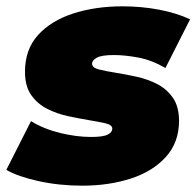

<svg xmlns="http://www.w3.org/2000/svg" viewBox="-38 -577 621 607"><path d="M222 10Q149 10 83.5 -4.5Q18 -19 -18 -40L60 -194Q101 -169 152.5 -156.5Q204 -144 250 -144Q288 -144 302.5 -151.5Q317 -159 317 -170Q317 -182 296 -187Q275 -192 244 -197Q214 -202 178.5 -209.5Q143 -217 112 -232.5Q81 -248 61 -276Q41 -304 41 -350Q41 -421 82.5 -466.5Q124 -512 194 -534.5Q264 -557 349 -557Q409 -557 464.5 -546.5Q520 -536 563 -516L485 -362Q442 -387 399.5 -395Q357 -403 322 -403Q283 -403 268 -394.5Q253 -386 253 -376Q253 -363 274.5 -357.5Q296 -352 328 -347Q359 -342 393.5 -334.5Q428 -327 458.5 -311.5Q489 -296 508.5 -268Q528 -240 528 -195Q528 -127 486.5 -81Q445 -35 375.5 -12.5Q306 10 222 10Z"/></svg>

Font: Montserrat Black
Style: Italic
Weight: 900
Italic angle: -11.3°
Designer: Julieta Ulanovsky
Foundry: Julieta Ulanovsky
Version: Version 9.000; ttfautohint (v1.8.4.7-5d5b)